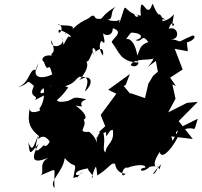

<svg xmlns="http://www.w3.org/2000/svg" viewBox="-20 -878 1016 967"><path d="M843 -191 951 -178 880 -268 976 -365 922 -360 827 -312 864 -381 848 -453 866 -445 808 -528 830 -531H791L751 -496L727 -456L698 -331L603 -445L613 -450L634 -505L525 -426L566 -406L487 -299L510 -242L477 -212L497 -207L573 -233L678 -285C644 -220 736 -292 691 -311C676 -304 662 -283 653 -277C667 -275 713 -356 723 -336L728 -378L637 -409L602 -313L511 -289L515 -191L546 -235C563 -157 515 -158 511 -110C491 -129 516 -158 498 -221C463 -195 480 -191 467 -187C465 -105 486 -172 429 -214C355 -209 434 -243 394 -286C393 -253 410 -245 401 -275C420 -284 414 -306 361 -347C429 -331 354 -355 415 -378C319 -401 367 -367 283 -365C248 -375 276 -368 321 -434C297 -432 347 -431 308 -444C360 -459 360 -482 380 -491C423 -495 431 -475 407 -417C456 -458 442 -512 380 -475C444 -550 410 -572 414 -569C433 -556 449 -654 451 -597C432 -672 475 -615 458 -614C445 -602 507 -669 499 -598C467 -639 490 -688 497 -666C521 -646 490 -722 500 -721C482 -706 548 -680 548 -736C610 -717 542 -682 543 -665C581 -619 582 -568 675 -563C669 -681 617 -694 611 -674C645 -730 689 -756 632 -713C682 -718 717 -690 663 -676C698 -659 692 -715 727 -666C659 -644 698 -592 635 -566C705 -589 674 -525 638 -550C653 -588 738 -572 753 -584C742 -546 680 -510 765 -571C781 -493 766 -518 820 -476L900 -528L860 -632L926 -620L921 -664C963 -676 968 -700 950 -699C850 -657 916 -668 839 -682C889 -673 880 -750 830 -733C846 -787 871 -745 847 -749C860 -851 868 -786 799 -771C792 -844 734 -780 814 -780C749 -805 754 -885 744 -849C723 -791 701 -875 690 -850C680 -793 709 -791 657 -810C697 -797 662 -782 657 -806C591 -837 622 -878 581 -761C579 -808 604 -756 521 -778C556 -782 529 -818 564 -845C473 -792 511 -776 463 -785C444 -817 440 -787 408 -777C347 -747 331 -702 303 -708C312 -709 378 -714 341 -726C375 -762 264 -742 274 -757C315 -735 264 -689 277 -729C349 -701 343 -684 325 -695C256 -599 328 -588 290 -689C318 -647 230 -623 238 -676C270 -597 229 -617 241 -598C198 -605 183 -577 201 -567C226 -493 223 -586 243 -503C182 -475 132 -487 175 -561C170 -549 147 -486 162 -526C126 -536 132 -458 68 -438C137 -455 106 -486 151 -445C121 -384 175 -401 158 -376C148 -366 173 -387 231 -409C243 -364 222 -446 238 -447C183 -381 169 -415 200 -434C210 -382 185 -330 173 -330C198 -343 151 -292 195 -198C189 -287 228 -285 209 -332C223 -341 127 -285 130 -333C115 -259 133 -228 176 -193C162 -150 189 -224 230 -166C219 -133 186 -138 213 -160C175 -119 141 -83 172 -195C146 -133 142 -111 123 -161C131 -87 131 -107 175 -154C146 -98 124 -41 226 -85C163 -53 216 -4 177 8C285 -34 246 -44 255 69C221 35 296 -7 306 -82C362 -16 368 -83 349 19C388 0 343 42 397 -15C373 29 320 -15 424 -30C419 -16 462 8 441 19C468 -70 464 -36 470 6C543 -42 536 -60 561 -53C549 -70 603 -48 572 -132C549 -76 551 -6 613 -3C580 29 598 -45 623 -33C667 -51 717 -50 712 -34C670 -29 692 1 734 -38C805 -54 771 9 791 -50C720 21 763 7 777 -39C751 -32 752 -66 785 -113C790 -75 837 -112 877 -190C843 -223 900 -223 887 -219C981 -258 947 -186 976 -280L886 -235L849 -168Z"/></svg>

Font: Hussar Lance
Style: Italic
Weight: 700
Foundry: Cannot Into Space Fonts, PlusOne Fonts
Version: Version 2.27